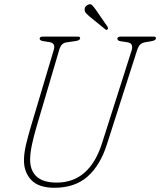

<svg xmlns="http://www.w3.org/2000/svg" viewBox="-20 -873 758 908"><path d="M462.5 -195.5 602 -633Q613 -668 583.5 -673L550.5 -678Q535 -680.5 535 -689.5Q535 -700 552 -700H706.5Q717.5 -700 717.5 -692.5Q717.5 -687.5 713 -684Q708.5 -680.5 695 -678L668.5 -673.5Q652 -671 643.5 -663Q635 -655 628 -634.5L485 -188.5Q453.5 -90.5 393.8 -37.8Q334 15 237 15Q161.5 15 126.5 -23.2Q91.5 -61.5 93.5 -120Q94 -151.5 103.5 -191Q113 -230.5 125.5 -272.5L234.5 -638Q243.5 -668.5 215.5 -673.5L184.5 -678.5Q167.5 -681 167.5 -691Q168.5 -700 183.5 -700H346.5Q359 -700 359 -693Q359 -682 338 -679L297 -673Q281.5 -671 273.5 -662.8Q265.5 -654.5 261.5 -642L152.5 -272.5Q140.5 -231.5 132 -193Q123.5 -154.5 122.5 -123Q121 -68.5 152.2 -39Q183.5 -9.5 248 -9.5Q403 -9.5 462.5 -195.5ZM433.5 -826.5 488.5 -746.5Q490 -744 490.8 -740.5Q491.5 -737 488.5 -734.5Q483 -729.5 479 -733.5L401.5 -796.5Q393.5 -803.5 387.2 -810.2Q381 -817 380.5 -825.5Q378 -843 398 -851.5Q409 -855.5 416 -848.2Q423 -841 433.5 -826.5Z"/></svg>

Font: Fraunces 144pt S100 Thin
Style: Italic
Weight: 100
Italic angle: -16°
Version: Version 1.000; ttfautohint (v1.8.3)